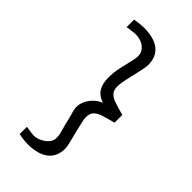

<svg xmlns="http://www.w3.org/2000/svg" viewBox="-311 -933 1223 1223"><g transform="rotate(45 300.0 -321.5)"><path d="M128 193V128Q180.5 137 201 137Q221 137 246.5 125.5Q272 114 290.5 94.8Q309 75.5 311 54Q311.5 49.5 311.5 41.5Q311.5 26 308.8 12.8Q306 -0.5 299.5 -22.5Q290 -54.5 286 -74Q282 -94 272 -129Q266.5 -146.5 264 -157.8Q261.5 -169 261 -185Q260 -206.5 271.8 -234.2Q283.5 -262 307 -286Q330.5 -310 362 -322Q314.5 -338.5 293.8 -371.8Q273 -405 273 -458Q273 -482 275.2 -507Q277.5 -532 286 -567L294.5 -603.5Q303 -637.5 307 -657.2Q311 -677 311 -689Q311 -720 293.8 -740.2Q276.5 -760.5 251 -769.8Q225.5 -779 201 -779Q190 -779 147 -773L128 -770V-837Q145.5 -841 169.8 -843.5Q194 -846 210 -846Q300 -846 348 -808.5Q396 -771 396 -697Q396 -681.5 391 -657.2Q386 -633 374 -579.5L370 -563Q353 -490.5 353 -461Q353 -429.5 367.8 -411.8Q382.5 -394 411 -383.2Q439.5 -372.5 504 -355V-285Q438.5 -268.5 409.8 -258.2Q381 -248 365.5 -230.5Q350 -213 350 -181Q350 -168 354.2 -147.5Q358.5 -127 370 -79L382 -32Q391 4 395 22.2Q399 40.5 399 54Q399 127.5 349.5 165.2Q300 203 210 203Q191 203 167 200Q143 197 128 193Z"/></g></svg>

Font: JuliaMono
Style: Regular
Weight: 400
Monospace: yes
Designer: cormullion
Foundry: corm
Version: Version 0.055; ttfautohint (v1.8.4)